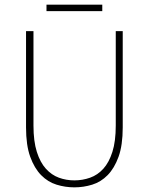

<svg xmlns="http://www.w3.org/2000/svg" viewBox="-20 -794 640 826"><path d="M300 12Q261 12 223.5 0.5Q186 -11 157 -40.5Q128 -70 110 -119.5Q92 -169 92 -246V-660H124V-254Q124 -186 138.5 -140.5Q153 -95 177.5 -68Q202 -41 233.5 -29.5Q265 -18 300 -18Q335 -18 367.5 -29.5Q400 -41 424.5 -68Q449 -95 463.5 -140.5Q478 -186 478 -254V-660H508V-246Q508 -169 490 -119.5Q472 -70 443 -40.5Q414 -11 376.5 0.5Q339 12 300 12ZM180 -746V-774H420V-746Z"/></svg>

Font: Source Code Pro ExtraLight
Style: Regular
Weight: 200
Monospace: yes
Designer: Paul D. Hunt, Teo Tuominen
Foundry: Adobe Systems Incorporated
Version: Version 2.030;PS 1.000;hotconv 16.6.51;makeotf.lib2.5.65220